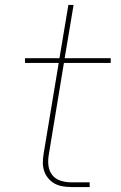

<svg xmlns="http://www.w3.org/2000/svg" viewBox="-20 -755 490 775"><path d="M268 0Q250 0 232.5 -3Q215 -6 200.5 -14Q186 -22 175 -35Q164 -48 158.5 -64Q153 -80 153 -98Q153 -116 156 -134L217 -501H81V-520H220L256 -735H277L241 -520H427V-501H238L177 -131Q173 -109 175.5 -87Q178 -65 191 -48.5Q204 -32 225 -25.5Q246 -19 268 -19H342V0Z"/></svg>

Font: Iosevka Etoile Thin Oblique
Style: Regular
Weight: 100
Italic angle: -9°
Designer: Belleve Invis
Foundry: Belleve Invis
Version: Version 15.5.2; ttfautohint (v1.8.4)